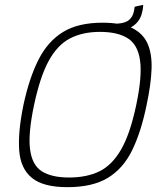

<svg xmlns="http://www.w3.org/2000/svg" viewBox="-20 -770 663 795"><path d="M77 -335Q101 -447 139.5 -523Q178 -599 241 -637.5Q304 -676 404 -676Q482 -676 527 -654Q572 -632 591 -589.5Q610 -547 607.5 -483Q605 -419 587 -335Q564 -223 527 -147.5Q490 -72 426.5 -33.5Q363 5 259 5Q159 5 112 -33.5Q65 -72 59.5 -147.5Q54 -223 77 -335ZM121 -335Q96 -217 104.5 -151.5Q113 -86 153.5 -60.5Q194 -35 266 -35Q339 -35 391.5 -60.5Q444 -86 481.5 -151Q519 -216 544 -335Q569 -453 560 -519Q551 -585 509 -611.5Q467 -638 394 -638Q322 -638 270 -611Q218 -584 182 -518.5Q146 -453 121 -335ZM569 -749Q573 -751 573 -747Q572 -740 571.5 -734Q571 -728 569 -722Q565 -699 551 -681Q537 -663 514 -653Q491 -643 457 -641Q454 -641 455 -644L460 -669Q462 -672 464 -672Q499 -674 514.5 -687.5Q530 -701 534 -722Q535 -726 536 -730.5Q537 -735 537 -739Q537 -742 541 -743Z"/></svg>

Font: Glory Thin ExtraLight
Style: Italic
Weight: 250
Italic angle: -12°
Version: Version 1.011